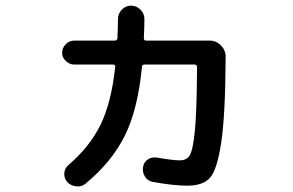

<svg xmlns="http://www.w3.org/2000/svg" viewBox="-20 -644 1040 681"><path d="M243.2 -415Q226.6 -415 213.4 -427.7Q200.2 -440.4 200.2 -457Q200.2 -473.6 212.9 -486.8Q225.6 -500 243.2 -500H386.7Q395.5 -500 396.5 -508.8Q398.4 -550.8 398.4 -576.2Q398.4 -595.7 412.1 -609.9Q425.8 -624 444.8 -624Q463.9 -624 478 -609.9Q492.2 -595.7 492.2 -576.2Q492.2 -552.7 490.2 -508.8Q490.2 -500 498 -500H723.6Q747.1 -500 763.7 -482.9Q780.3 -465.8 780.3 -443.4V-438.5Q779.3 -235.4 764.6 -138.2Q750 -41 724.6 -13.2Q699.2 14.6 644.5 14.6Q595.7 14.6 521.5 1Q503.9 -2 494.1 -17.6Q484.4 -33.2 487.3 -51.3Q490.2 -69.3 504.4 -78.6Q518.6 -87.9 537.1 -85Q593.8 -75.2 617.7 -75.2Q641.6 -75.2 652.8 -92.8Q664.1 -110.4 670.9 -177.2Q677.7 -244.1 678.7 -385.7V-407.2Q678.7 -415 669.9 -415H492.2Q483.4 -415 483.4 -406.2Q468.8 -254.9 422.4 -162.1Q376 -69.3 284.2 6.8Q270.5 18.6 251.5 17.1Q232.4 15.6 218.8 2Q207 -11.7 208 -29.3Q209 -46.9 222.7 -58.6Q298.8 -124 336.9 -202.1Q375 -280.3 388.7 -407.2Q388.7 -415 380.9 -415Z"/></svg>

Font: Rounded Mgen+ 2m medium
Style: Regular
Weight: 500
Designer: [Source Han Sans]
Ryoko NISHIZUKA  (kana & ideographs); Paul D. Hunt (Latin, Greek & Cyrillic); Wenlong ZHANG  (bopomofo
Version: Version 1.059.20150602